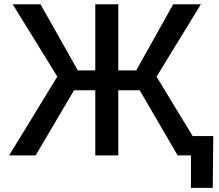

<svg xmlns="http://www.w3.org/2000/svg" viewBox="-20 -748 1052 924"><path d="M549.3 -727.5V0H438.5V-727.5ZM23.9 0 255.9 -379.4 41 -727.5H174.8L354.5 -409.2H635.7L813.5 -727.5H946.8L733.4 -378.9L963.9 0H835L652.3 -313.5H336.4L151.4 0ZM898.9 156.2V0H860.4V-93.3H1006.3L1003.9 156.2Z"/></svg>

Font: Inter 17pt Medium
Style: Regular
Weight: 500
Version: Version 4.001;git-66647c0bb